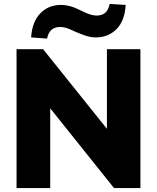

<svg xmlns="http://www.w3.org/2000/svg" viewBox="-20 -955 798 975"><path d="M64 0V-705H199L551 -266H523V-705H693V0H559L207 -440H235V0ZM219 -759 138 -765Q143 -844 184.5 -887Q226 -930 289 -930Q313 -930 338 -923Q363 -916 394 -900Q422 -886 439.5 -881Q457 -876 470 -876Q499 -876 515 -890.5Q531 -905 537 -935L618 -930Q614 -850 572 -807.5Q530 -765 467 -765Q442 -765 417 -773Q392 -781 360 -795Q333 -808 317 -813Q301 -818 286 -818Q258 -818 241.5 -803.5Q225 -789 219 -759Z"/></svg>

Font: Nunito Sans 12pt Black
Style: Regular
Weight: 900
Designer: Vernon Adams
Foundry: Vernon Adams
Version: Version 3.101;gftools[0.9.27]